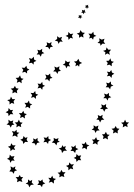

<svg xmlns="http://www.w3.org/2000/svg" viewBox="-20 -692 573 823"><path d="M533 -167 525 -159 527 -147 517 -152 506 -146 508 -158 499 -166 511 -168 516 -179 521 -168ZM492 -140 484 -131 485 -120 475 -125 464 -120 467 -132 458 -140 470 -142 476 -152 481 -142ZM450 -114 441 -106 443 -94 432 -100 421 -96 424 -107 417 -116 428 -117 434 -127 439 -116ZM407 -90 398 -83V-71L389 -78L377 -74L381 -85L374 -94H385L392 -104L396 -93ZM363 -69 353 -63 352 -51 343 -58 331 -55 336 -66 330 -76 341 -75 348 -84 351 -73ZM316 -53 305 -48 302 -36 294 -45H282L289 -54L285 -65L296 -62L304 -70L305 -58ZM267 -46H254L246 -36L243 -48L232 -56L243 -59L248 -70L252 -62L262 -66L259 -55ZM222 -69 214 -79 202 -81 211 -90 210 -101 220 -96 231 -100 228 -90 236 -84 225 -81ZM199 -92 188 -86 186 -75 178 -84 166 -82 172 -92 167 -103 179 -101 187 -109 188 -97ZM150 -82 139 -79 134 -68 128 -78 116 -79 124 -88 122 -99 132 -94 141 -101V-89ZM100 -83 88 -84 80 -75 77 -87 67 -93 78 -98 81 -109 88 -101 98 -104 94 -93ZM55 -104 44 -111 33 -107 37 -119 31 -130 43 -128 51 -136 52 -125 63 -123 54 -116ZM26 -145 20 -156 8 -158 17 -166 16 -179 26 -172 37 -176 34 -165 42 -158 31 -156ZM17 -194 15 -206 4 -211 15 -217 17 -229 25 -220 36 -221 31 -212 37 -202 25 -203ZM21 -244V-256L11 -263L23 -266L27 -278L33 -267H45L38 -258L41 -247L30 -251ZM33 -292 35 -304 26 -312 38 -314 44 -324 49 -314 60 -312 52 -303 54 -292 44 -297ZM52 -337 55 -349 47 -358 59 -359 66 -369 70 -357 81 -354 72 -347 73 -335 63 -342ZM75 -381 80 -392 73 -402 85 -401 93 -410 96 -399 106 -394 96 -388V-377L87 -384ZM104 -421 109 -432 104 -443 116 -440 125 -449 126 -437 136 -431 125 -426 124 -415 116 -423ZM137 -458 144 -468 140 -479 151 -476 161 -483 160 -471 170 -464 159 -461 155 -449 148 -459ZM174 -491 182 -500 180 -511 191 -506 201 -512 199 -500 207 -492 196 -490 192 -480 186 -490ZM215 -518 225 -525V-537L234 -530L246 -534L242 -523L249 -513L237 -514L231 -504L227 -515ZM261 -538 272 -543 273 -555 282 -546 294 -548 288 -538 293 -527 282 -530 274 -521 272 -533ZM309 -548 321 -552 325 -563 332 -553 344 -551 336 -543 338 -531 328 -536 319 -530V-542ZM359 -548 372 -547 380 -556 382 -544 393 -538 382 -534 379 -522 372 -530 362 -527 366 -538ZM405 -528 416 -522 428 -526 424 -514 431 -504 419 -505 411 -496 409 -506 398 -508 407 -516ZM437 -489 444 -479H456L448 -469L451 -457L440 -463L430 -457L432 -468L422 -474L434 -478ZM453 -442 457 -430 468 -427 459 -420V-408L449 -415L438 -412L442 -422L435 -431L447 -432ZM457 -392 460 -381 470 -376 460 -370 458 -358 450 -367 438 -365 444 -375 438 -385 450 -383ZM455 -343 456 -331 466 -325 455 -321 452 -309 445 -318H433L439 -327L435 -338L446 -335ZM447 -294V-282L457 -275L445 -272L441 -261L435 -271H423L430 -280L426 -291L438 -287ZM435 -246 434 -234 443 -227 432 -224 427 -213 421 -224 409 -225 417 -233 414 -245 425 -240ZM420 -200 418 -188 427 -179 415 -178 409 -167 404 -178 393 -180 401 -188 399 -199 410 -194ZM402 -154 399 -142 407 -133 395 -132 389 -122 385 -133 373 -136 382 -143 381 -155 391 -149ZM328 -26 323 -15 328 -5 316 -6 308 2 306 -10 296 -15 306 -20 308 -32 316 -24ZM297 12 290 22 294 34 283 30 273 38V26L263 19L275 15L277 4L285 13ZM261 46 253 56 256 67 245 63 234 68 236 57 227 48 238 47 243 36 249 46ZM220 75 211 82V95L201 87L189 91L194 80L187 70L198 71L204 61L208 72ZM174 94 163 99 160 110 152 101H140L147 92L144 80L154 84L162 77L164 88ZM125 99 112 101 106 111 101 99 90 95 100 89V77L109 84L118 79L116 91ZM76 88 64 84 53 89 55 77 47 67H59L65 58L69 67H79L72 77ZM39 53 32 44 20 43 27 33 25 21 36 27 46 21 44 32 53 38 42 42ZM24 6 21 -6 10 -11 20 -17 22 -29 30 -21 42 -23 37 -12 43 -3 31 -4ZM25 -44 24 -56 14 -63 25 -67 28 -78 35 -69H47L40 -60L45 -49L34 -52ZM50 -146 52 -158 43 -167 55 -168 61 -179 66 -168 77 -166 69 -158 71 -147 60 -152ZM66 -186 69 -197 61 -207H73L80 -217L84 -206L95 -203L86 -196L87 -184L77 -191ZM88 -230 92 -241 85 -251H97L104 -261L107 -249L118 -245L109 -239V-227L99 -234ZM113 -273 118 -284 111 -294 123 -293 131 -302 133 -290 144 -286 134 -280V-268L125 -276ZM141 -313 146 -324 141 -334 153 -332 161 -341 163 -329 173 -324 163 -319 161 -307 153 -316ZM172 -351 179 -361 174 -373 186 -369 195 -377 196 -365 205 -358 194 -355 192 -343 184 -352ZM208 -386 216 -395 213 -407 224 -402 235 -408 233 -396 241 -388 230 -386 226 -375 220 -385ZM249 -414 259 -421 260 -433 269 -426 281 -428 275 -417 281 -407 270 -409 264 -399 260 -411ZM297 -428 309 -430 316 -440 321 -428 332 -422 321 -417 319 -406 313 -413 303 -408 306 -420ZM362 -661 356 -660 353 -654 350 -660H344L348 -665L347 -671L352 -668L358 -672L357 -665ZM333 -618 327 -617 324 -611 321 -616 314 -617 319 -622 317 -628 323 -625 329 -628 328 -622ZM348 -639 341 -638 339 -631 335 -637 328 -638 333 -643 331 -650 338 -647 344 -651 343 -644Z"/></svg>

Font: Santa christmas start
Style: Regular
Weight: 400
Designer: MUHAMMAD YONI
Version: Version 001.000